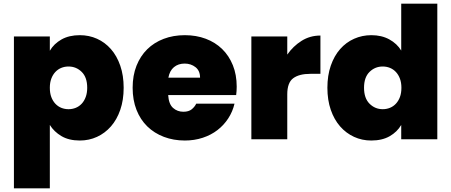

<svg xmlns="http://www.w3.org/2000/svg" viewBox="-20 -760 2463 1048"><path d="M252 -483Q274 -521 315.5 -544.5Q357 -568 416 -568Q466 -568 509.5 -548.5Q553 -529 585.5 -492Q618 -455 636.5 -401.5Q655 -348 655 -281Q655 -214 636.5 -160.5Q618 -107 585.5 -70Q553 -33 509.5 -13Q466 7 416 7Q356 7 315.5 -17Q275 -41 252 -78V268H56V-561H252ZM456 -281Q456 -338 426 -367.5Q396 -397 354 -397Q333 -397 314.5 -389.5Q296 -382 282 -367Q268 -352 260 -330.5Q252 -309 252 -281Q252 -252 260 -230.5Q268 -209 282 -194Q296 -179 314.5 -171.5Q333 -164 354 -164Q375 -164 393.5 -171.5Q412 -179 426 -194Q440 -209 448 -231Q456 -253 456 -281Z M988 -413Q953 -413 929.5 -393.5Q906 -374 899 -336H1072Q1072 -374 1047 -393.5Q1022 -413 988 -413ZM1260 -194Q1250 -151 1226 -114Q1202 -77 1167 -50Q1132 -23 1086.5 -8Q1041 7 989 7Q927 7 874.5 -13Q822 -33 784 -70Q746 -107 725 -160.5Q704 -214 704 -281Q704 -348 725 -401Q746 -454 783.5 -491Q821 -528 873.5 -548Q926 -568 989 -568Q1051 -568 1103 -548.5Q1155 -529 1192.5 -492.5Q1230 -456 1251 -404Q1272 -352 1272 -287Q1272 -263 1269 -241H898Q901 -192 924.5 -171Q948 -150 981 -150Q1010 -150 1026.5 -163.5Q1043 -177 1051 -194Z M1548 0H1352V-561H1548V-462Q1580 -508 1626 -537Q1672 -566 1729 -566V-357H1674Q1613 -357 1580.5 -333Q1548 -309 1548 -245Z M1767 -281Q1767 -348 1785.5 -401.5Q1804 -455 1836.5 -492Q1869 -529 1913 -548.5Q1957 -568 2007 -568Q2063 -568 2105 -545Q2147 -522 2170 -484V-740H2367V0H2170V-78Q2148 -40 2107 -16.5Q2066 7 2006 7Q1956 7 1912.5 -13Q1869 -33 1836.5 -70Q1804 -107 1785.5 -160.5Q1767 -214 1767 -281ZM2171 -281Q2171 -309 2163 -330.5Q2155 -352 2141 -367Q2127 -382 2108.5 -389.5Q2090 -397 2069 -397Q2027 -397 1997 -367.5Q1967 -338 1967 -281Q1967 -224 1997 -194Q2027 -164 2069 -164Q2090 -164 2108.5 -171.5Q2127 -179 2141 -194Q2155 -209 2163 -230.5Q2171 -252 2171 -281Z"/></svg>

Font: SVN-Poppins ExtraBold
Style: Regular
Weight: 800
Designer: Ninad Kale (Devanagari), Jonny Pinhorn (Latin)
Foundry: Indian Type Foundry
Version: Version 3.002 2017; ttfautohint (v1.8.3)